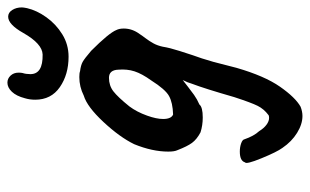

<svg xmlns="http://www.w3.org/2000/svg" viewBox="-179 -452 836 518"><g transform="rotate(-90 239.0 -193.0)"><path d="M421 -277Q421 -254 406 -234Q403 -229 395 -218.5Q387 -208 381 -197Q375 -186 372 -172Q369 -153 360.5 -126.5Q352 -100 349 -91Q341 -70 331 -35L315 27Q293 103 264 144.5Q235 186 210 200Q197 205 185 205Q163 205 139.5 190.5Q116 176 99 151Q88 136 71 94.5Q54 53 60 50Q64 36 89 36Q101 36 111 39.5Q121 43 122 48Q131 74 144 88Q152 101 161.5 108Q171 115 180 115Q186 115 188 113Q204 101 212.5 84Q221 67 236 21Q259 -59 272 -93Q275 -104 282 -118L264 -104Q254 -96 242 -87.5Q230 -79 216 -73Q209 -64 181 -64Q160 -64 141 -70Q122 -80 112.5 -93Q103 -106 93 -132Q89 -140 89 -157Q89 -200 109 -249Q128 -288 169 -332Q210 -376 240 -385Q264 -397 290 -397Q301 -397 306 -395Q322 -393 331 -388Q340 -383 361 -365Q409 -317 417 -297Q421 -289 421 -277ZM310 -292Q309 -317 288 -317Q267 -317 251.5 -305Q236 -293 211 -262Q196 -242 186 -214Q177 -189 177 -171Q177 -149 189 -144Q221 -145 239 -155Q257 -165 281 -203Q299 -228 305.5 -248Q312 -268 310 -292ZM229 -516Q229 -531 233 -544Q239 -567 250.5 -579Q262 -591 275 -591Q286 -591 294 -582.5Q302 -574 302 -561Q302 -554 301 -550Q298 -541 298 -529Q298 -495 351 -496Q380 -497 409 -548Q432 -589 453 -589Q464 -589 471 -578Q478 -567 478 -552Q478 -548 476 -538Q470 -512 451.5 -486Q433 -460 405.5 -443Q378 -426 345 -426Q297 -426 263 -449.5Q229 -473 229 -516Z"/></g></svg>

Font: Caveat
Style: Bold
Weight: 700
Designer: Pablo Impallari
Foundry: Pablo Impallari
Version: Version 1.500; ttfautohint (v1.6)